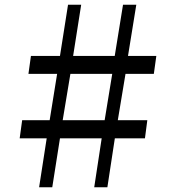

<svg xmlns="http://www.w3.org/2000/svg" viewBox="-20 -790 742 810"><path d="M177 -206.5H63L73.5 -283H189.5L221 -478.5H100L110.5 -554H233L267 -770H322.5L288.5 -554H464L499 -770H555L520 -554H639.5L629 -478.5H509.5L477 -283H601.5L591.5 -206.5H464.5L433 0H377.5L409 -206.5H233L200.5 0H145ZM421.5 -283 453.5 -478.5H277L244.5 -283Z"/></svg>

Font: Merriweather 36pt
Style: Regular
Weight: 400
Designer: Eben Sorkin
Foundry: Eben Sorkin
Version: Version 2.100